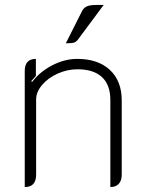

<svg xmlns="http://www.w3.org/2000/svg" viewBox="-20 -747 582 776"><path d="M80 -460Q80 -509 125 -509V-440L107 -420L109 -415Q142 -458 192 -483.5Q242 -509 292 -509Q376 -509 424 -464.5Q472 -420 472 -341V-41Q472 -17 460 -4Q448 9 426 9V-343Q426 -404 392 -435.5Q358 -467 293 -467Q252 -467 213 -449.5Q174 -432 150 -403.5Q126 -375 126 -345V-41Q126 9 80 9ZM312 -703Q318 -715 330.5 -721Q343 -727 371 -727H399L295 -587Q288 -578 279.5 -575Q271 -572 246 -572Z"/></svg>

Font: K2D Thin
Style: Regular
Weight: 100
Designer: Katatrad Aksorn Co.,Ltd.
Foundry: Cadson Demak Co.,Ltd.
Version: Version 1.000; ttfautohint (v1.6)